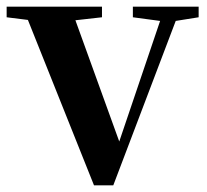

<svg xmlns="http://www.w3.org/2000/svg" viewBox="-28 -555 624 578"><path d="M570 -503 501 -492 313 3H255L56 -495L-8 -503V-535H279V-503L199 -494L331 -129L454 -492L372 -503V-535H570Z"/></svg>

Font: Source Han Serif SC
Style: Bold
Weight: 700
Designer: Ryoko NISHIZUKA  (kana & ideographs); Frank Grießhammer (Latin, Greek & Cyrillic); Wenlong ZHANG  (bopomofo); Sandoll Co
Foundry: Adobe Systems Incorporated
Version: Version 1.001 October 20, 2017